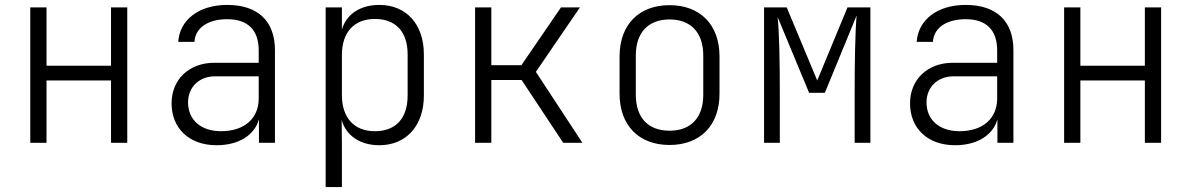

<svg xmlns="http://www.w3.org/2000/svg" viewBox="-20 -580 4840 780"><path d="M103 0H169V-253H431V0H497V-550H431V-313H169V-550H103Z M860 10C950 10 1014 -31 1032 -95V0H1097V-376C1097 -494 1028 -560 903 -560C786 -560 710 -498 704 -410H770C773 -466 824 -502 903 -502C987 -502 1031 -458 1031 -375V-325H851C748 -325 677 -257 677 -160C677 -60 747 10 860 10ZM878 -47C795 -47 744 -94 744 -164C744 -226 789 -270 854 -270H1031V-180C1031 -98 972 -47 878 -47Z M1303 180H1369V8L1368 -93C1385 -30 1442 10 1521 10C1630 10 1702 -69 1702 -192V-359C1702 -481 1631 -560 1521 -560C1443 -560 1387 -522 1369 -460V-550H1303ZM1503 -47C1419 -47 1369 -101 1369 -194V-357C1369 -449 1419 -503 1503 -503C1586 -503 1636 -453 1636 -359V-192C1636 -97 1586 -47 1503 -47Z M1910 0H1976V-255H2099L2268 0H2346L2157 -288L2336 -550H2259L2098 -315H1976V-550H1910Z M2700 9C2824 9 2903 -70 2903 -199V-351C2903 -480 2824 -559 2700 -559C2576 -559 2497 -480 2497 -351V-199C2497 -70 2576 9 2700 9ZM2700 -49C2614 -49 2563 -101 2563 -195V-355C2563 -448 2614 -501 2700 -501C2786 -501 2837 -448 2837 -355V-195C2837 -101 2786 -49 2700 -49Z M3084 0H3148V-190C3148 -332 3146 -445 3139 -511L3267 -203H3331L3460 -517C3454 -447 3452 -327 3452 -190V0H3516V-550H3423L3300 -253L3176 -550H3084Z M3860 10C3950 10 4014 -31 4032 -95V0H4097V-376C4097 -494 4028 -560 3903 -560C3786 -560 3710 -498 3704 -410H3770C3773 -466 3824 -502 3903 -502C3987 -502 4031 -458 4031 -375V-325H3851C3748 -325 3677 -257 3677 -160C3677 -60 3747 10 3860 10ZM3878 -47C3795 -47 3744 -94 3744 -164C3744 -226 3789 -270 3854 -270H4031V-180C4031 -98 3972 -47 3878 -47Z M4303 0H4369V-253H4631V0H4697V-550H4631V-313H4369V-550H4303Z"/></svg>

Font: JetBrains Mono ExtraLight
Style: Regular
Weight: 240
Monospace: yes
Designer: Philipp Nurullin, Konstantin Bulenkov
Foundry: JetBrains
Version: Version 2.305